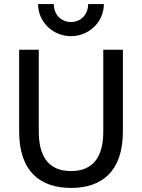

<svg xmlns="http://www.w3.org/2000/svg" viewBox="-20 -927 707 955"><path d="M333.5 7.8C483.4 7.8 591.3 -71.3 591.3 -272.9V-679.7H493.7V-272.9C493.7 -150.4 446.3 -76.2 333.5 -76.2C220.2 -76.2 172.9 -150.4 172.9 -272.9V-679.7H75.2V-272.9C75.2 -71.3 183.1 7.8 333.5 7.8ZM169.4 -906.7C169.4 -818.4 242.7 -747.1 333 -747.1C423.3 -747.1 496.6 -818.4 496.6 -906.7H418.5C418.5 -853.5 380.4 -817.4 333 -817.4C285.6 -817.4 247.6 -853.5 247.6 -906.7Z"/></svg>

Font: Inder
Style: Regular
Weight: 400
Designer: Irina Smirnova
Foundry: Irina Smirnova
Version: Version 1.001